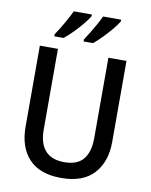

<svg xmlns="http://www.w3.org/2000/svg" viewBox="-101 -1015 864 1098"><g transform="rotate(10 331.5 -465.5)"><path d="M583 -243Q583 -128 520 -59Q457 10 330 10Q207 10 143.5 -57Q80 -124 80 -244V-714H185V-247Q185 -82 333 -82Q408 -82 443 -124.5Q478 -167 478 -248V-714H583ZM512 -931Q501 -912 477.5 -883.5Q454 -855 426.5 -827Q399 -799 377 -781H322V-793Q336 -814 352.5 -841Q369 -868 383.5 -894.5Q398 -921 407 -941H512ZM342 -931Q331 -912 308 -884Q285 -856 257.5 -828Q230 -800 206 -781H152V-793Q174 -825 198.5 -868Q223 -911 237 -941H342Z"/></g></svg>

Font: Noto Sans Thai SemCond Med
Style: Regular
Weight: 500
Width: 4
Designer: Monotype Design Team
Foundry: Monotype Imaging Inc.
Version: Version 2.002; ttfautohint (v1.8.4.7-5d5b)